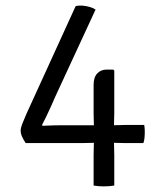

<svg xmlns="http://www.w3.org/2000/svg" viewBox="-20 -660 580 683"><path d="M71.5 -151Q63.5 -162.5 58.5 -173.8Q53.5 -185 53.5 -196Q53.5 -204.5 59.2 -219.5Q65 -234.5 74.5 -256L249 -638Q259.5 -641 273 -640Q286.5 -639 299.2 -635.2Q312 -631.5 320 -626L177 -317Q170 -300.5 161.5 -281.8Q153 -263 144.8 -245.8Q136.5 -228.5 129.5 -215.5L131.5 -212.5Q150 -213.5 169.8 -214Q189.5 -214.5 207 -214.5Q224.5 -214.5 236 -214.5H385.5Q393.5 -214.5 405.5 -215Q417.5 -215.5 425.5 -215.5H493Q494.5 -207 494.8 -199.2Q495 -191.5 495 -185Q495 -178.5 494 -169Q493 -159.5 490 -151H425.5Q417.5 -151 405.5 -151.5Q393.5 -152 385.5 -152H314Q306 -152 293.2 -151.5Q280.5 -151 272 -151ZM313 -109Q313 -117.5 313.5 -130.8Q314 -144 314 -152V-213.5Q314 -220.5 313.5 -233.8Q313 -247 313 -254.5V-358.5Q313 -385 326 -398.8Q339 -412.5 359.5 -412.5H383L386.5 -409V-257.5Q386.5 -249.5 386 -236.2Q385.5 -223 385.5 -214.5V-152Q385.5 -144 386 -130.8Q386.5 -117.5 386.5 -109V0Q378.5 1.5 369.2 2.2Q360 3 349 3Q339 3 329.8 2.2Q320.5 1.5 313 0Z"/></svg>

Font: Signika Light Light
Style: Regular
Weight: 300
Version: Version 2.001